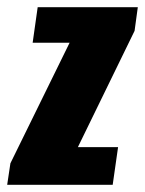

<svg xmlns="http://www.w3.org/2000/svg" viewBox="-45 -515 404 535"><path d="M-25 0 -16 -60 149 -396H46L60 -495H339L330 -429L172 -105H284L269 0Z"/></svg>

Font: Alumni Sans Black
Style: Italic
Weight: 900
Italic angle: -8°
Version: Version 1.016